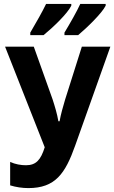

<svg xmlns="http://www.w3.org/2000/svg" viewBox="-20 -953 585 983"><path d="M521 -933H391C375 -897 339 -834 310 -786V-773H380C424 -810 502 -885 521 -924ZM345 -933H216C199 -897 164 -835 135 -786V-773H203C252 -813 326 -884 345 -924ZM545 -714H399L313 -442C302 -404 292 -371 285 -332H279C272 -372 261 -408 249 -445L153 -714H6L209 -199C189 -135 165 -107 113 -107C87 -107 58 -112 32 -124V-4C61 5 94 10 125 10C263 10 314 -64 365 -208Z"/></svg>

Font: Noto Sans Display SemiCondensed
Style: Bold
Weight: 700
Width: 4
Designer: Monotype Design Team
Foundry: Monotype Imaging Inc.
Version: Version 1.900